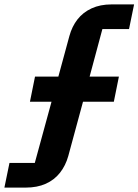

<svg xmlns="http://www.w3.org/2000/svg" viewBox="-75 -718 629 872"><path d="M-55 134 -32 22H83L159 -256H61L84 -370H190L240 -554Q252 -598 277 -630Q302 -662 341 -680Q380 -698 432 -698H534L511 -586H390L332 -370H465L442 -256H302L235 -9Q223 34 197.5 66.5Q172 99 133 116.5Q94 134 42 134Z"/></svg>

Font: IBM Plex Sans
Style: Bold Italic
Weight: 700
Italic angle: -11.31°
Designer: Mike Abbink, Paul van der Laan, Pieter van Rosmalen
Foundry: Bold Monday
Version: Version 3.201